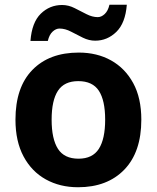

<svg xmlns="http://www.w3.org/2000/svg" viewBox="-20 -777 659 807"><path d="M574 -274Q574 -138 502.5 -64Q431 10 308 10Q232 10 172.5 -23Q113 -56 79 -119.5Q45 -183 45 -274Q45 -410 116 -483Q187 -556 311 -556Q388 -556 447 -523Q506 -490 540 -427.5Q574 -365 574 -274ZM197 -274Q197 -193 223.5 -151.5Q250 -110 310 -110Q369 -110 395.5 -151.5Q422 -193 422 -274Q422 -355 395.5 -395.5Q369 -436 309 -436Q250 -436 223.5 -395.5Q197 -355 197 -274ZM108 -605Q114 -683 151.5 -719.5Q189 -756 241 -756Q268 -756 293.5 -743Q319 -730 343.5 -717.5Q368 -705 391 -705Q406 -705 420 -718Q434 -731 440 -757H513Q507 -680 469 -643Q431 -606 380 -606Q354 -606 328.5 -618.5Q303 -631 278.5 -644Q254 -657 230 -657Q215 -657 201 -644Q187 -631 181 -605Z"/></svg>

Font: Noto Sans Bengali UI
Style: Bold
Weight: 700
Designer: Jelle Bosma - Monotype Design Team
Foundry: Monotype Imaging Inc.
Version: Version 2.003; ttfautohint (v1.8.4.7-5d5b)